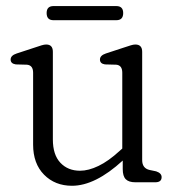

<svg xmlns="http://www.w3.org/2000/svg" viewBox="-20 -600 580 632"><path d="M89 -124V-360.5Q89 -385 69 -387L32 -388Q15 -390.5 15 -404Q15 -417.5 35 -424L96 -444Q108 -448 116.8 -450.8Q125.5 -453.5 132 -453.5Q154 -453.5 154 -429.5V-141Q154 -90.5 178.8 -64.2Q203.5 -38 243.5 -38Q271.5 -38 304.2 -53.8Q337 -69.5 374 -103.5L382.5 -111V-360.5Q382.5 -385 363 -387L325.5 -388Q309 -390.5 309 -404Q309 -417.5 328.5 -424L389.5 -444Q402 -448 410.5 -450.8Q419 -453.5 425.5 -453.5Q448 -453.5 448 -429.5V-73Q448 -46 472.5 -40.5L494 -36Q512 -30 512 -17Q512 0 491 0H425.5Q404 0 394 -10Q384 -20 384 -43.5V-71.5Q293.5 11.5 217 11.5Q161 11.5 125 -25Q89 -61.5 89 -124ZM133.5 -557Q133.5 -580 156 -580H363Q385.5 -580 385.5 -557Q385.5 -533.5 363 -533.5H156Q133.5 -533.5 133.5 -557Z"/></svg>

Font: Fraunces 72pt S100 Light
Style: Regular
Weight: 300
Version: Version 1.000; ttfautohint (v1.8.3)